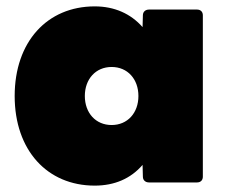

<svg xmlns="http://www.w3.org/2000/svg" viewBox="-20 -572 706 602"><path d="M277 10C339 10 390 -12 427 -55L428 -18C428 -7 436 0 447 0H598C609 0 616 -7 616 -18V-524C616 -535 609 -542 598 -542H447C436 -542 428 -535 428 -524L427 -487C390 -529 339 -552 277 -552C128 -552 26 -441 26 -271C26 -101 128 10 277 10ZM330 -180C280 -180 246 -218 246 -271C246 -324 280 -362 330 -362C380 -362 414 -324 414 -271C414 -218 380 -180 330 -180Z"/></svg>

Font: LINE Seed Sans TH Heavy
Style: Regular
Weight: 900
Designer: Dalton Maag Ltd | Thai characters by Cadson Demak Co.,Ltd.
Foundry: Dalton Maag Ltd
Version: Version 1.003